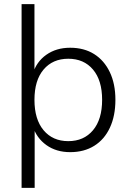

<svg xmlns="http://www.w3.org/2000/svg" viewBox="-20 -725 629 925"><path d="M84 180V-705H146V-369H138Q155 -427 203 -461Q251 -495 318 -495Q385 -495 433.5 -464.5Q482 -434 509 -377.5Q536 -321 536 -244Q536 -167 509.5 -110Q483 -53 434 -22.5Q385 8 318 8Q251 8 203.5 -26Q156 -60 138 -117H147V180ZM309 -45Q384 -45 428 -97.5Q472 -150 472 -244Q472 -338 428 -390Q384 -442 309 -442Q234 -442 190 -390Q146 -338 146 -244Q146 -150 190 -97.5Q234 -45 309 -45Z"/></svg>

Font: Nunito Sans 11pt Light
Style: Regular
Weight: 300
Version: Version 3.101;gftools[0.9.27]